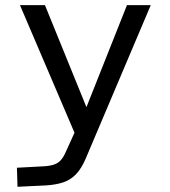

<svg xmlns="http://www.w3.org/2000/svg" viewBox="-20 -485 654 739"><path d="M56.8 -465.3H153L330.1 -29.8L314.7 48.5H276.4ZM310.7 123.5Q293.9 163.6 272.3 185.9Q250.6 208.1 222.5 217.2Q194.3 226.3 157.5 228.6L47.4 233.9L45.1 160.6L138.9 155.6Q167.4 154.6 184.5 149.5Q201.6 144.3 212.3 133.3Q223 122.3 231.7 103L290.2 -26H294.2L468.7 -465.3H560.3Z"/></svg>

Font: Intel One Mono Light
Style: Regular
Weight: 300
Monospace: yes
Designer: Fred Shallcrass
Foundry: Frere-Jones Type LLC
Version: Version 1.004